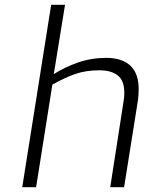

<svg xmlns="http://www.w3.org/2000/svg" viewBox="-20 -783 611 803"><path d="M73 0 194 -763H252L205 -473Q250 -502 306 -521.5Q362 -541 424 -541Q491 -541 525.5 -508Q560 -475 560 -411Q560 -390 557 -364L499 0H441L496 -354Q498 -365 499 -375Q500 -385 500 -394Q500 -446 472.5 -467.5Q445 -489 396 -489Q339 -489 294.5 -473.5Q250 -458 199 -429L131 0Z"/></svg>

Font: Exo Thin Light
Style: Italic
Weight: 300
Italic angle: -9°
Version: Version 2.000